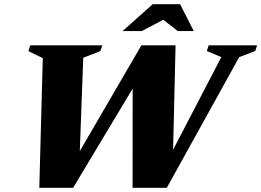

<svg xmlns="http://www.w3.org/2000/svg" viewBox="-20 -891 1240 911"><path d="M1030 -620 961.5 -649 970 -676H1200L1191 -649L1115 -620L771.5 0H609L609.5 -514.5L637 -516.5L327 0H166.5L183 -615L115 -648.5L123.5 -676H465.5L456 -648.5L375 -617L357 -130L333.5 -131L651 -676H813L800 -126.5L774.5 -129ZM561.5 -743.5 704.5 -871H834.5L899.5 -743.5H824L742 -807H773.5L652.5 -743.5Z"/></svg>

Font: Newsreader 16pt 16pt ExtraBold
Style: Italic
Weight: 800
Italic angle: -17°
Version: Version 1.003